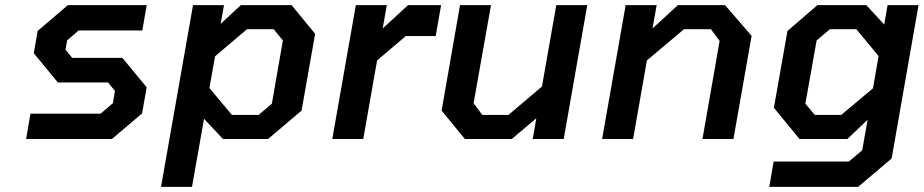

<svg xmlns="http://www.w3.org/2000/svg" viewBox="-20 -543 3608 750"><path d="M82 0 99 -99H373L421 -140L429 -188L402 -221H206L112 -335L127 -422L245 -523H553L536 -424H287L242 -385L236 -349L262 -317H458L553 -202L535 -100L417 0Z M609 187 734 -523H855L842 -450L921 -523H1119L1211 -411L1158 -111L1027 0H851L777 -79L730 187ZM886 -94H990L1042 -138L1085 -385L1049 -429H945L820 -323L798 -199Z M1278 0 1370 -523H1491L1475 -432L1574 -523H1703L1682 -402H1565L1453 -307L1399 0Z M1796 0 1705 -111 1777 -523H1898L1830 -140L1864 -94H1966L2097 -205L2153 -523H2274L2182 0H2061L2075 -81L1979 0Z M2332 0 2424 -523H2545L2529 -432L2628 -523H2812L2916 -403L2845 0H2724L2791 -383L2757 -429H2652L2507 -307L2453 0Z M2985 187 3002 88H3296L3348 44L3369 -75L3290 0H3103L3003 -122L3056 -422L3173 -523H3364L3434 -447L3447 -523H3568L3463 76L3332 187ZM3266 -94 3390 -198 3412 -324 3325 -429H3222L3170 -385L3126 -138L3163 -94Z"/></svg>

Font: Tomorrow Medium
Style: Italic
Weight: 500
Italic angle: -10°
Designer: Tony de Marco, Monica Rizzolli
Foundry: Just in Type
Version: Version 2.002